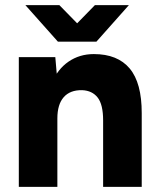

<svg xmlns="http://www.w3.org/2000/svg" viewBox="-20 -727 617 747"><path d="M53.2 -504.6H195.2L203.2 -411.8V0H53.2ZM381.2 -258.8H531.4V0H381.2ZM299.4 -376.2Q252.6 -377 227.9 -348.9Q203.2 -320.8 203.2 -266.2H156.4Q156.4 -345.2 180 -401.4Q203.6 -457.6 246.5 -487.1Q289.4 -516.6 345 -516.6Q437.6 -516.6 484.6 -460.5Q531.6 -404.4 531.4 -286.8V-258.8H381.2Q381.2 -320.2 360 -347.4Q338.8 -374.6 299.4 -376.2ZM214.4 -569 349.2 -707H481.4L355 -564.8H214.4ZM78.8 -707H211L346 -569V-564.8H205.4Z"/></svg>

Font: 寒蝉端黑体 Light
Style: Regular
Weight: 300
Designer: ChillDuanSans {Warren2060}; 
Source Han Sans {Ryoko NISHIZUKA 西塚涼子 (kana, bopomofo & ideographs); Paul D. Hunt (Latin, G
Foundry: ChillType&Adobe
Version: Version 1.300;Glyphs 3.3 (3306)